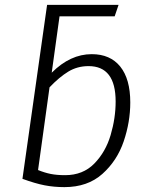

<svg xmlns="http://www.w3.org/2000/svg" viewBox="-20 -756 612 787"><path d="M514 -336Q514 -256 487 -176.5Q460 -97 399.5 -43Q339 11 244 11Q201 11 162.5 3.5Q124 -4 72 -23L173 -736H466L450 -689H224L192 -458Q268 -534 356 -534Q432 -534 473 -483Q514 -432 514 -336ZM454 -340Q454 -485 343 -485Q297 -485 260 -462.5Q223 -440 183 -398L136 -59Q163 -48 188 -43Q213 -38 247 -38Q320 -38 366.5 -85.5Q413 -133 433.5 -202.5Q454 -272 454 -340Z"/></svg>

Font: Fira Sans Light
Style: Italic
Weight: 300
Italic angle: -8°
Designer: bBox Type GmbH & Carrois Corporate GbR & Edenspiekermann AG
Foundry: bBox Type GmbH & Carrois Corporate GbR & Edenspiekermann AG
Version: Version 4.301